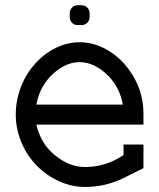

<svg xmlns="http://www.w3.org/2000/svg" viewBox="-20 -719 621 749"><path d="M459 -311Q448.7 -372.1 406.7 -418.9Q351.1 -476.6 290.5 -476.6Q230 -476.6 174.3 -418.9Q132.3 -372.1 122.1 -311ZM311.5 10.3Q261.2 10.3 212.6 -11Q164.1 -32.2 125 -71.3Q84.5 -112.3 63 -164.8Q41.5 -217.3 41.5 -272Q41.5 -326.2 61 -378.2Q80.6 -430.2 117.2 -470.7Q153.8 -511.2 198.7 -532.7Q243.7 -554.2 290.5 -554.2Q337.4 -554.2 382.3 -532.7Q427.2 -511.2 463.9 -471.2Q539.6 -384.3 539.6 -275.4V-232.9H122.1Q138.2 -159.2 194.3 -113.3Q250.5 -67.4 311.5 -67.4Q393.1 -67.4 461.9 -114.3V-155.3H539.6V-63L461.9 -24.4Q391.6 10.3 311.5 10.3ZM282.7 -621.1Q270 -621.1 261 -630.1Q252 -639.2 252 -652.3V-667.5Q252 -680.2 261 -689.5Q270 -698.7 282.7 -698.7H298.8Q311 -698.7 320.3 -689.5Q329.6 -680.2 329.6 -667.5V-652.3Q329.6 -639.2 320.3 -630.1Q311 -621.1 298.8 -621.1Z"/></svg>

Font: Turpis
Style: Regular
Weight: 400
Designer: GGBotNet
Foundry: f0n7
Version: 1.00